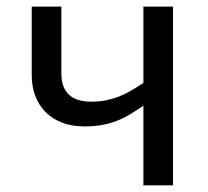

<svg xmlns="http://www.w3.org/2000/svg" viewBox="-20 -556 624 576"><path d="M164.1 -536.1V-335.9Q164.1 -251 253.9 -251Q275.9 -251 295.4 -254.6Q314.9 -258.3 333.5 -265.1Q352.1 -272 370.8 -282.7Q389.6 -293.5 410.2 -307.1V-536.1H499V0H410.2V-238.8Q388.7 -224.1 369.1 -212.4Q349.6 -200.7 328.9 -192.9Q308.1 -185.1 285.2 -180.9Q262.2 -176.8 233.9 -176.8Q195.8 -176.8 166 -188.2Q136.2 -199.7 116.2 -220.2Q96.2 -240.7 85.7 -268.8Q75.2 -296.9 75.2 -330.1V-536.1Z"/></svg>

Font: WenQuanYi Micro Hei
Style: Regular
Weight: 400
Foundry: Ascender Corporation
Version: Version 0.2.0-beta